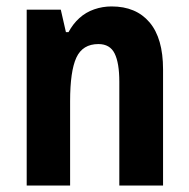

<svg xmlns="http://www.w3.org/2000/svg" viewBox="-20 -577 588 597"><path d="M327 -557Q403 -557 445 -507.5Q487 -458 487 -361V0H351V-323Q351 -381 336.5 -410.5Q322 -440 286 -440Q237 -440 217.5 -398Q198 -356 198 -262V0H63V-547H169L185 -477H193Q207 -503 227 -521Q247 -539 273 -548Q299 -557 327 -557Z"/></svg>

Font: Noto Sans Condensed
Style: Regular
Weight: 400
Width: 3
Version: Version 2.013